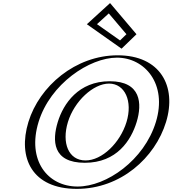

<svg xmlns="http://www.w3.org/2000/svg" viewBox="-20 -1194 1104 1229"><path d="M389.8 -413C427.4 -536 533 -659 678 -659C824 -659 852.4 -536 814.8 -413C777.2 -290 677.6 -167 527.6 -167C373.6 -167 352.2 -290 389.8 -413ZM186.8 -413C260.4 -654 506.3 -840 733.3 -840C962.3 -840 1091.4 -654 1017.8 -413C944.1 -172 708.9 15 471.9 15C227.9 15 113.1 -172 186.8 -413ZM682.7 -1152 556.5 -1037 752.4 -899 831.9 -976ZM374.8 -413C336 -286.1 357.8 -152 523 -152C684.1 -152 790.9 -285.9 829.8 -413C868.7 -540.4 839.7 -674 682.6 -674C526.5 -674 413.8 -540.5 374.8 -413ZM201.8 -413C130.4 -179.5 241.1 0 476.5 0C704.9 0 931.4 -179.7 1002.8 -413C1074 -646 949.2 -825 728.7 -825C510.2 -825 273 -645.9 201.8 -413ZM678.1 -1130.4 580.4 -1041.3 754.2 -918.8 811 -973.7ZM374.8 -413C413.8 -540.5 526.5 -674 682.6 -674C839.7 -674 868.7 -540.4 829.8 -413C790.9 -285.9 684.1 -152 523 -152C357.8 -152 336 -286.1 374.8 -413ZM201.8 -413C273 -645.9 510.2 -825 728.7 -825C949.2 -825 1074 -646 1002.8 -413C931.4 -179.7 704.9 0 476.5 0C241.1 0 130.4 -179.5 201.8 -413ZM678.1 -1130.4 811 -973.7 754.2 -918.8 580.4 -1041.3ZM389.8 -413C352.2 -290 373.6 -167 527.6 -167C677.5 -167 777.2 -290 814.8 -413C852.4 -536 823.9 -659 678 -659C533 -659 427.4 -536 389.8 -413ZM186.8 -413C113.1 -172 227.9 15 471.9 15C708.9 15 944.1 -172 1017.8 -413C1091.4 -654 962.3 -840 733.3 -840C506.3 -840 260.4 -654 186.8 -413ZM682.7 -1152 831.9 -976 752.4 -899 556.5 -1037ZM349.8 -413C314.1 -296.2 313.9 -152 523 -152C728.2 -152 819 -296.1 854.8 -413C890.5 -530 883.9 -674 682.6 -674C482.3 -674 385.6 -530.1 349.8 -413ZM226.8 -413C301.5 -657.6 553.4 -825 728.7 -825C906 -825 1052.6 -657.7 977.8 -413C902.9 -168.2 661.8 0 476.5 0C284 0 151.9 -168.1 226.8 -413ZM676.3 -1108.1 789.3 -974.9 748.4 -935.3 600.8 -1039.3ZM414.8 -413C455.6 -546.5 577.3 -659 678 -659C779.7 -659 830.6 -546.4 789.8 -413C749 -279.7 633.3 -167 527.6 -167C417.6 -167 374.1 -279.8 414.8 -413ZM161.8 -413C91.6 -183.4 185 15 471.9 15C752 15 972.6 -183.5 1042.8 -413C1112.9 -642.4 1005.5 -840 733.3 -840C463.1 -840 231.9 -642.3 161.8 -413ZM684.5 -1174.3 536.1 -1038.9 758.1 -882.4 853.6 -974.8Z"/></svg>

Font: Hussar Outliner
Style: Obl
Weight: 700
Foundry: Cannot Into Space Fonts
Version: Version 0.92